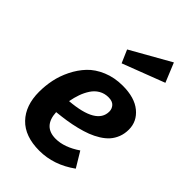

<svg xmlns="http://www.w3.org/2000/svg" viewBox="-249 -919 1027 1027"><g transform="rotate(45 264.5 -405.5)"><path d="M477.1 -717.8 237.8 -626 206.1 -699.2 432.1 -827.1ZM516.1 -402.8Q516.1 -371.6 505.9 -345.2Q495.6 -318.8 478.3 -299.3Q460.9 -279.8 435.1 -263.7Q409.2 -247.6 380.6 -236.6Q352.1 -225.6 316.4 -216.8Q280.8 -208 247.3 -202.9Q213.9 -197.8 174.8 -193.8Q180.2 -90.8 273.9 -90.8Q338.4 -90.8 411.1 -140.1L462.9 -54.2Q365.7 16.1 256.8 16.1Q147.5 16.1 90.3 -43.5Q33.2 -103 33.2 -206.1Q33.2 -252 42.5 -297.4Q51.8 -342.8 74.2 -388.2Q96.7 -433.6 129.4 -468.3Q162.1 -502.9 213.4 -524.4Q264.6 -545.9 327.1 -545.9Q417 -545.9 466.6 -505.1Q516.1 -464.4 516.1 -402.8ZM182.1 -284.2Q374 -299.8 374 -397Q374 -417.5 360.4 -432.9Q346.7 -448.2 316.9 -448.2Q287.1 -448.2 263.2 -434.3Q239.3 -420.4 223.4 -396Q207.5 -371.6 197.8 -344Q188 -316.4 182.1 -284.2Z"/></g></svg>

Font: FiraGO SemiBold
Style: Italic
Weight: 600
Italic angle: -8°
Designer: bBox Type GmbH
Foundry: bBox Type GmbH
Version: Version 1.001;PS 001.001;hotconv 1.0.88;makeotf.lib2.5.64775